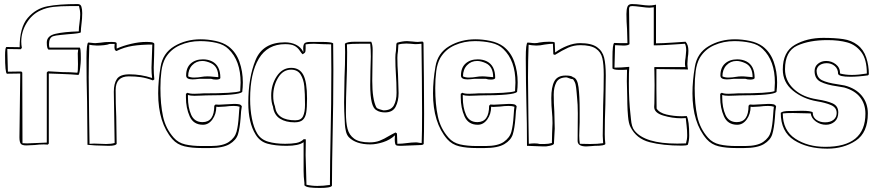

<svg xmlns="http://www.w3.org/2000/svg" viewBox="-20 -713 4319 948"><path d="M197 0Q175 0 152 3Q124 5 110 5Q88 5 82 -4Q76 -13 76 -35Q76 -88 78 -192Q80 -296 80 -350L14 -349Q5 -354 5 -440Q5 -475 11 -481L77 -480Q77 -578 117 -624.5Q157 -671 214 -682Q271 -693 364 -693Q378 -693 382 -680Q386 -667 386 -648Q386 -633 385 -621Q384 -609 383 -601Q379 -569 379 -553Q374 -548 316 -544Q307 -543 280 -540.5Q253 -538 242 -534Q222 -527 222 -494Q222 -488 224 -478H373Q379 -479 379 -428V-419Q379 -405 375.5 -375Q372 -345 367 -343Q338 -346 279 -348Q259 -348 221 -350V-4L216 1ZM163 -7Q195 -9 211 -9V-355L217 -361Q241 -359 289 -357Q326 -357 362 -354Q365 -360 365 -396L364 -450Q364 -456 366 -468H220Q211 -472 211 -503Q211 -536 253.5 -546Q296 -556 369 -558Q369 -570 370 -579Q371 -588 372 -595Q376 -625 376 -641Q376 -662 370 -683H325Q279 -683 244 -679Q209 -675 181 -662Q138 -643 111.5 -599.5Q85 -556 85 -507Q85 -492 88 -477L83 -470L16 -471L19 -359L85 -360Q85 -360 90 -355L91 -6Q98 -5 114 -5Q129 -5 163 -7Z M410 -209Q407 -316 407 -426Q407 -499 416 -503Q424 -503 433 -501.5Q442 -500 451 -500Q458 -500 474 -502Q496 -506 531 -506Q542 -506 548 -505Q554 -504 556 -500V-473Q587 -487 627 -496.5Q667 -506 702 -506Q718 -506 728.5 -504.5Q739 -503 742 -497L741 -439Q739 -399 739 -379Q739 -350 742 -321L735 -316Q703 -328 675.5 -332Q648 -336 616 -336Q551 -336 551 -268Q551 -202 554 -136Q556 -46 556 -3Q552 7 516 7Q495 7 484 6L451 5L412 2Q412 -69 410 -209ZM547 -469Q545 -475 545 -480L546 -496H521Q512 -492 494 -490Q476 -488 459 -488Q449 -488 437.5 -489.5Q426 -491 421 -492Q418 -413 418 -332Q418 -266 420 -134Q422 -46 422 -3Q430 -4 445 -4Q465 -4 475 -3L504 -2Q529 -2 546 -7Q546 -48 544 -134Q542 -218 542 -260Q542 -301 557.5 -323.5Q573 -346 619 -346Q676 -346 731 -328Q728 -352 728 -378Q728 -396 730 -436Q732 -474 732 -493Q677 -493 635 -486.5Q593 -480 555 -461L547 -466Z M1038 -191 1044 -197Q1049 -196 1061 -196Q1072 -196 1098 -198Q1124 -200 1136 -200Q1152 -200 1161 -198Q1170 -196 1174 -188Q1170 -169 1168 -130Q1164 -79 1155 -50Q1146 -21 1113.5 -1.5Q1081 18 1015 18H977Q927 18 891 9.5Q855 1 831 -26Q761 -107 761 -252Q761 -314 773 -384Q784 -451 841 -485Q898 -519 971 -519Q1006 -519 1044 -511Q1082 -503 1108 -484Q1145 -456 1162 -408.5Q1179 -361 1179 -306Q1179 -282 1176 -259Q1159 -242 998 -242Q982 -242 973 -241L940 -240Q920 -240 908 -244V-233Q908 -182 924 -146Q940 -110 980 -110Q1038 -110 1038 -191ZM906 -255Q915 -250 940 -250Q956 -250 967 -251Q978 -252 984 -252Q1137 -252 1166 -263Q1168 -291 1168 -305Q1168 -414 1108 -471Q1086 -493 1048 -501.5Q1010 -510 968 -510Q914 -510 868 -489.5Q822 -469 797 -427Q782 -400 777 -362Q772 -324 772 -278Q772 -198 785 -138Q798 -78 838 -33Q860 -8 894.5 0Q929 8 977 8H1021Q1081 8 1110.5 -12.5Q1140 -33 1148 -63Q1156 -93 1159 -141Q1161 -173 1163 -186Q1152 -190 1134 -190Q1114 -190 1093 -187Q1067 -185 1058 -185L1048 -186Q1048 -150 1029 -123.5Q1010 -97 982 -97Q935 -97 916.5 -138.5Q898 -180 898 -232V-250Q905 -255 906 -255ZM1047 -320Q1032 -320 1022 -324H967Q940 -321 931 -321Q899 -321 899 -340Q899 -379 922 -399.5Q945 -420 982 -420Q1007 -420 1027 -410Q1068 -389 1068 -329Q1068 -324 1061.5 -322Q1055 -320 1047 -320ZM909 -336Q921 -330 938 -330Q949 -330 957.5 -331Q966 -332 972 -333Q989 -336 1005 -336Q1016 -336 1034 -334Q1050 -332 1058 -332Q1058 -384 1022 -401Q998 -412 979 -412Q949 -412 929 -391Q909 -370 909 -336Z M1479 -11Q1455 7 1395 7Q1339 7 1301 -3.5Q1263 -14 1242 -49Q1206 -107 1206 -205Q1206 -330 1242 -417Q1278 -504 1387 -504Q1417 -504 1441 -492.5Q1465 -481 1477 -457Q1478 -457 1478 -459L1477 -473Q1477 -494 1484.5 -500Q1492 -506 1513 -506H1534H1570Q1617 -506 1625 -499Q1626 -456 1626 -369Q1626 -274 1625 -202Q1624 -130 1623 -83Q1619 109 1619 204Q1614 215 1559 215Q1529 215 1509.5 212.5Q1490 210 1483 202V191Q1479 159 1479 131Q1479 103 1479 96ZM1547 205Q1577 205 1609 200Q1609 107 1613 -83Q1614 -130 1615 -200.5Q1616 -271 1616 -365Q1616 -451 1615 -494L1573 -495Q1545 -497 1530 -497Q1509 -497 1489 -494Q1489 -488 1489 -473Q1489 -458 1486 -454Q1483 -450 1474 -445Q1469 -449 1459.5 -463.5Q1450 -478 1434.5 -486.5Q1419 -495 1388 -495Q1301 -495 1258 -423.5Q1215 -352 1215 -224Q1215 -172 1224 -127Q1233 -82 1250 -54Q1268 -24 1304 -13.5Q1340 -3 1388 -3Q1419 -3 1442 -7Q1465 -11 1480 -26L1490 -25Q1489 1 1489 53L1491 118L1493 192V199Q1519 205 1547 205ZM1319 -241Q1319 -295 1346.5 -336.5Q1374 -378 1418 -378Q1459 -378 1477.5 -343.5Q1496 -309 1496 -226Q1496 -181 1492 -157Q1488 -133 1475 -121Q1462 -109 1434 -109Q1391 -109 1362.5 -127Q1334 -145 1328 -184L1329 -183Q1319 -207 1319 -241ZM1438 -119Q1467 -119 1476.5 -139.5Q1486 -160 1486 -196Q1486 -252 1482.5 -287Q1479 -322 1464 -345.5Q1449 -369 1417 -369Q1377 -369 1353 -329Q1329 -289 1329 -239Q1329 -210 1338 -187V-185Q1348 -119 1438 -119Z M1930 -45Q1906 -22 1871.5 -11Q1837 0 1809 0Q1737 0 1702 -36Q1692 -47 1688 -64.5Q1684 -82 1683 -97.5Q1682 -113 1682 -118Q1679 -163 1679 -207Q1679 -249 1681 -331Q1684 -393 1684 -456L1683 -497Q1693 -507 1732 -507H1813Q1820 -492 1820 -467Q1820 -418 1819 -393L1818 -314Q1818 -223 1838 -183L1843 -178Q1846 -176 1855.5 -173Q1865 -170 1873 -168Q1911 -168 1924.5 -192.5Q1938 -217 1938 -255Q1938 -284 1937 -305.5Q1936 -327 1935 -342Q1932 -386 1932 -428Q1932 -446 1935 -462Q1937 -484 1937 -496L1940 -502Q1968 -510 1990 -510Q1999 -510 2017 -508Q2033 -506 2043 -506Q2050 -506 2066 -508Q2066 -508 2071 -503Q2071 -444 2073 -328L2074 -152Q2074 -52 2072 -2Q2069 1 2066 2Q2063 3 2060 3L1961 7Q1944 7 1939 5.5Q1934 4 1932 -1V0Q1929 -11 1929 -24Q1929 -38 1930 -45ZM1941 -29Q1942 -20 1942 -3Q1955 -3 1965.5 -4Q1976 -5 1984 -6Q2014 -10 2033 -10Q2040 -10 2047 -8.5Q2054 -7 2062 -7Q2064 -56 2064 -154L2063 -326Q2061 -440 2061 -497Q2043 -495 2030 -495Q2023 -495 2007 -497L1986 -498Q1963 -498 1947 -493Q1947 -482 1945 -460Q1942 -444 1942 -427Q1942 -390 1945 -348Q1945 -334 1946.5 -305Q1948 -276 1948 -253Q1948 -214 1933.5 -186Q1919 -158 1881 -158Q1856 -158 1840 -168L1839 -169Q1808 -183 1808 -293L1809 -363Q1811 -409 1811 -434Q1811 -466 1808 -497H1757Q1714 -497 1693 -494Q1694 -481 1694 -455Q1694 -405 1693 -367Q1692 -329 1691 -304Q1688 -231 1688 -158Q1688 -108 1696 -77Q1704 -46 1729 -28Q1754 -10 1805 -10Q1833 -10 1854 -18Q1875 -26 1903 -43Q1909 -46 1916.5 -50.5Q1924 -55 1933 -59L1940 -54Z M2395 -191 2401 -197Q2406 -196 2418 -196Q2429 -196 2455 -198Q2481 -200 2493 -200Q2509 -200 2518 -198Q2527 -196 2531 -188Q2527 -169 2525 -130Q2521 -79 2512 -50Q2503 -21 2470.5 -1.5Q2438 18 2372 18H2334Q2284 18 2248 9.5Q2212 1 2188 -26Q2118 -107 2118 -252Q2118 -314 2130 -384Q2141 -451 2198 -485Q2255 -519 2328 -519Q2363 -519 2401 -511Q2439 -503 2465 -484Q2502 -456 2519 -408.5Q2536 -361 2536 -306Q2536 -282 2533 -259Q2516 -242 2355 -242Q2339 -242 2330 -241L2297 -240Q2277 -240 2265 -244V-233Q2265 -182 2281 -146Q2297 -110 2337 -110Q2395 -110 2395 -191ZM2263 -255Q2272 -250 2297 -250Q2313 -250 2324 -251Q2335 -252 2341 -252Q2494 -252 2523 -263Q2525 -291 2525 -305Q2525 -414 2465 -471Q2443 -493 2405 -501.5Q2367 -510 2325 -510Q2271 -510 2225 -489.5Q2179 -469 2154 -427Q2139 -400 2134 -362Q2129 -324 2129 -278Q2129 -198 2142 -138Q2155 -78 2195 -33Q2217 -8 2251.5 0Q2286 8 2334 8H2378Q2438 8 2467.5 -12.5Q2497 -33 2505 -63Q2513 -93 2516 -141Q2518 -173 2520 -186Q2509 -190 2491 -190Q2471 -190 2450 -187Q2424 -185 2415 -185L2405 -186Q2405 -150 2386 -123.5Q2367 -97 2339 -97Q2292 -97 2273.5 -138.5Q2255 -180 2255 -232V-250Q2262 -255 2263 -255ZM2404 -320Q2389 -320 2379 -324H2324Q2297 -321 2288 -321Q2256 -321 2256 -340Q2256 -379 2279 -399.5Q2302 -420 2339 -420Q2364 -420 2384 -410Q2425 -389 2425 -329Q2425 -324 2418.5 -322Q2412 -320 2404 -320ZM2266 -336Q2278 -330 2295 -330Q2306 -330 2314.5 -331Q2323 -332 2329 -333Q2346 -336 2362 -336Q2373 -336 2391 -334Q2407 -332 2415 -332Q2415 -384 2379 -401Q2355 -412 2336 -412Q2306 -412 2286 -391Q2266 -370 2266 -336Z M2969 -196Q2966 -123 2966 -50Q2966 -26 2969 -2Q2965 7 2917 7Q2912 7 2898.5 8.5Q2885 10 2875 10Q2832 10 2832 -17L2833 -153Q2833 -198 2829 -234Q2827 -250 2827 -257Q2825 -282 2822 -295.5Q2819 -309 2809 -322Q2801 -322 2778 -331Q2740 -331 2727 -306.5Q2714 -282 2714 -246Q2714 -204 2717 -162Q2719 -106 2719 -78Q2719 -64 2717 -40Q2715 -16 2715 -3Q2712 3 2694 7Q2676 11 2662 10L2582 7Q2582 -102 2579 -208Q2578 -244 2577 -310Q2576 -376 2576 -426Q2576 -499 2585 -503Q2593 -503 2602 -501.5Q2611 -500 2620 -500Q2633 -500 2643 -503Q2665 -507 2692 -507Q2715 -507 2719 -503Q2719 -486 2721 -454Q2748 -474 2781 -487Q2814 -500 2844 -500Q2900 -500 2927.5 -480.5Q2955 -461 2963 -428Q2971 -395 2971 -340Q2971 -292 2969 -196ZM2956 -43Q2956 -93 2958 -193Q2961 -270 2961 -345Q2961 -396 2954 -426Q2947 -456 2922 -473Q2897 -490 2845 -490Q2813 -490 2785 -477.5Q2757 -465 2720 -442L2712 -445Q2711 -454 2711 -471Q2711 -489 2710 -497Q2697 -497 2669 -493Q2647 -488 2628 -488Q2618 -488 2606.5 -489.5Q2595 -491 2590 -492Q2587 -413 2587 -332Q2587 -266 2589 -134Q2591 -46 2591 -3Q2607 -5 2619 -5Q2635 -5 2645 -2Q2649 -2 2668.5 -2Q2688 -2 2705 -7L2706 -55Q2708 -89 2708 -105Q2708 -134 2705 -165Q2704 -175 2703 -191Q2702 -207 2702 -229Q2702 -283 2717 -311.5Q2732 -340 2773 -340Q2802 -340 2809 -332Q2831 -327 2836.5 -282.5Q2842 -238 2842 -172V-110Q2842 -90 2841 -79L2840 -43Q2840 -21 2843 -3L2894 -2Q2930 -2 2958 -6Q2956 -30 2956 -43Z M3306 -503Q3327 -505 3365 -507Q3379 -492 3379 -462Q3379 -446 3376 -429Q3374 -407 3374 -397Q3374 -387 3375 -382L3377 -370L3221 -372V-275Q3221 -210 3222 -177Q3235 -156 3271 -147.5Q3307 -139 3347 -139Q3364 -139 3371 -140Q3383 -116 3383 -44Q3383 -19 3376 2Q3369 6 3346 6Q3253 6 3187.5 -11Q3122 -28 3093 -86Q3084 -103 3081 -137.5Q3078 -172 3077.5 -199Q3077 -226 3077 -232Q3075 -286 3075 -312Q3075 -350 3076 -369Q3067 -368 3054.5 -368Q3042 -368 3037 -368Q3011 -368 3004 -375V-385V-428Q3004 -497 3013 -501Q3024 -500 3045 -500H3078Q3078 -521 3076 -569Q3073 -607 3073 -644Q3073 -667 3078 -680Q3083 -693 3100 -693Q3113 -693 3123.5 -692Q3134 -691 3141 -690Q3169 -686 3184 -686Q3200 -686 3208 -688L3219 -690V-499Q3248 -499 3306 -503ZM3187 -675Q3173 -675 3145 -679Q3115 -683 3102 -683Q3092 -683 3089 -679.5Q3086 -676 3086 -669L3087 -582Q3088 -553 3088 -495Q3081 -488 3059 -488Q3047 -488 3037 -489Q3027 -490 3017 -490L3014 -379Q3045 -379 3087 -383Q3085 -357 3085 -302Q3085 -216 3093 -148Q3094 -141 3095.5 -123.5Q3097 -106 3101 -92Q3105 -78 3113 -68Q3164 -4 3324 -4Q3354 -4 3367 -5Q3373 -25 3373 -45Q3373 -67 3370 -93.5Q3367 -120 3366 -130Q3360 -129 3344 -129Q3299 -129 3254.5 -142.5Q3210 -156 3210 -185L3211 -204L3212 -293Q3212 -343 3211 -362Q3210 -381 3211 -382H3364Q3362 -392 3362 -398Q3362 -413 3365 -429Q3365 -434 3366.5 -445Q3368 -456 3368 -464Q3368 -485 3362 -497L3317 -494Q3303 -493 3268.5 -491Q3234 -489 3208 -489V-677Q3194 -675 3187 -675Z M3676 -191 3682 -197Q3687 -196 3699 -196Q3710 -196 3736 -198Q3762 -200 3774 -200Q3790 -200 3799 -198Q3808 -196 3812 -188Q3808 -169 3806 -130Q3802 -79 3793 -50Q3784 -21 3751.5 -1.5Q3719 18 3653 18H3615Q3565 18 3529 9.5Q3493 1 3469 -26Q3399 -107 3399 -252Q3399 -314 3411 -384Q3422 -451 3479 -485Q3536 -519 3609 -519Q3644 -519 3682 -511Q3720 -503 3746 -484Q3783 -456 3800 -408.5Q3817 -361 3817 -306Q3817 -282 3814 -259Q3797 -242 3636 -242Q3620 -242 3611 -241L3578 -240Q3558 -240 3546 -244V-233Q3546 -182 3562 -146Q3578 -110 3618 -110Q3676 -110 3676 -191ZM3544 -255Q3553 -250 3578 -250Q3594 -250 3605 -251Q3616 -252 3622 -252Q3775 -252 3804 -263Q3806 -291 3806 -305Q3806 -414 3746 -471Q3724 -493 3686 -501.5Q3648 -510 3606 -510Q3552 -510 3506 -489.5Q3460 -469 3435 -427Q3420 -400 3415 -362Q3410 -324 3410 -278Q3410 -198 3423 -138Q3436 -78 3476 -33Q3498 -8 3532.5 0Q3567 8 3615 8H3659Q3719 8 3748.5 -12.5Q3778 -33 3786 -63Q3794 -93 3797 -141Q3799 -173 3801 -186Q3790 -190 3772 -190Q3752 -190 3731 -187Q3705 -185 3696 -185L3686 -186Q3686 -150 3667 -123.5Q3648 -97 3620 -97Q3573 -97 3554.5 -138.5Q3536 -180 3536 -232V-250Q3543 -255 3544 -255ZM3685 -320Q3670 -320 3660 -324H3605Q3578 -321 3569 -321Q3537 -321 3537 -340Q3537 -379 3560 -399.5Q3583 -420 3620 -420Q3645 -420 3665 -410Q3706 -389 3706 -329Q3706 -324 3699.5 -322Q3693 -320 3685 -320ZM3547 -336Q3559 -330 3576 -330Q3587 -330 3595.5 -331Q3604 -332 3610 -333Q3627 -336 3643 -336Q3654 -336 3672 -334Q3688 -332 3696 -332Q3696 -384 3660 -401Q3636 -412 3617 -412Q3587 -412 3567 -391Q3547 -370 3547 -336Z M4178 -334Q4124 -334 4118 -348V-349Q4118 -373 4101.5 -387Q4085 -401 4062 -401Q4043 -401 4029 -392.5Q4015 -384 4012 -366Q4012 -330 4038.5 -317Q4065 -304 4115 -297Q4146 -292 4150 -291Q4205 -277 4235 -240.5Q4265 -204 4265 -153Q4265 -58 4205.5 -18.5Q4146 21 4065 21Q3966 21 3900.5 -21Q3835 -63 3835 -156Q3844 -165 3878 -165H3894L3939 -166Q3985 -166 3993 -158V-154L3996 -153H3993Q3995 -132 4012.5 -120.5Q4030 -109 4054 -109Q4080 -109 4095.5 -121.5Q4111 -134 4111 -155Q4111 -182 4083.5 -194Q4056 -206 4013 -213Q3944 -225 3894.5 -266Q3845 -307 3845 -370Q3845 -457 3904.5 -491.5Q3964 -526 4045 -526Q4102 -526 4143 -520Q4184 -514 4214 -491Q4244 -468 4257 -429Q4270 -390 4270 -346L4266 -341Q4217 -334 4178 -334ZM4260 -350Q4260 -420 4232.5 -456Q4205 -492 4163.5 -503.5Q4122 -515 4066 -515Q3976 -515 3916 -487.5Q3856 -460 3856 -371Q3856 -317 3895 -278Q3934 -239 3996 -226L4017 -222Q4063 -215 4091 -202.5Q4119 -190 4119 -158Q4119 -128 4101 -112.5Q4083 -97 4058 -97Q4031 -97 4008.5 -113Q3986 -129 3983 -153Q3925 -155 3895 -155Q3861 -155 3845 -153Q3845 -69 3906.5 -28.5Q3968 12 4055 12Q4253 12 4253 -152Q4253 -199 4227 -232.5Q4201 -266 4148 -281Q4144 -282 4113 -287Q4062 -294 4032 -309Q4002 -324 4002 -362Q4002 -385 4019 -398.5Q4036 -412 4059 -412Q4086 -412 4107 -395.5Q4128 -379 4128 -350Q4155 -343 4186 -343Q4218 -343 4260 -350Z"/></svg>

Font: Londrina Outline
Style: Regular
Weight: 400
Designer: Marcelo Magalhaes
Foundry: Marcelo Magalhães
Version: Version 1.002